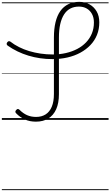

<svg xmlns="http://www.w3.org/2000/svg" viewBox="-20 -1292 1190 2069"><path d="M367 19Q301 19 248 -4.5Q195 -28 153 -72Q146 -79 145.5 -88Q145 -97 155 -107Q164 -118 173 -117.5Q182 -117 190 -109Q229 -70 272 -51Q315 -32 369 -32Q429 -32 472 -59.5Q515 -87 538 -142Q561 -197 561 -279V-886Q561 -981 578.5 -1053Q596 -1125 630.5 -1173.5Q665 -1222 716.5 -1247Q768 -1272 834 -1272Q896 -1272 944.5 -1245Q993 -1218 1021.5 -1169Q1050 -1120 1050 -1051Q1050 -977 1025 -915.5Q1000 -854 954 -806Q908 -758 845.5 -724Q783 -690 706.5 -672.5Q630 -655 544 -655Q477 -655 412 -664.5Q347 -674 286 -692.5Q225 -711 169 -738Q113 -765 63 -800Q54 -807 52 -816Q50 -825 58 -836Q67 -847 74.5 -848Q82 -849 91 -844Q133 -811 184.5 -785Q236 -759 294.5 -741.5Q353 -724 417 -714.5Q481 -705 548 -705Q623 -705 690.5 -720.5Q758 -736 813 -765Q868 -794 908 -836Q948 -878 970 -931.5Q992 -985 992 -1050Q992 -1103 971 -1141.5Q950 -1180 914 -1200.5Q878 -1221 831 -1221Q778 -1221 738 -1200Q698 -1179 670.5 -1136.5Q643 -1094 629 -1031.5Q615 -969 615 -886V-277Q615 -181 585.5 -115Q556 -49 500.5 -15Q445 19 367 19ZM0 747H1150V757H0ZM0 -20H1150V0H0ZM0 -505H1150V-500H0ZM0 -1267H1150V-1257H0Z"/></svg>

Font: Playwrite VN Guides
Style: Regular
Weight: 400
Designer: Veronika Burian, José Scaglione
Foundry: TypeTogether
Version: Version 1.003